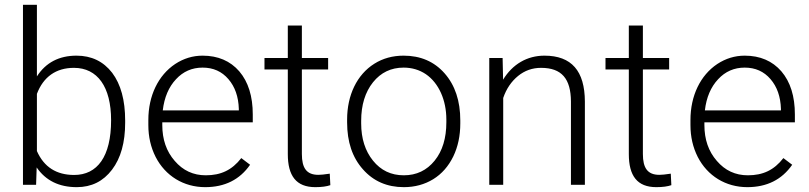

<svg xmlns="http://www.w3.org/2000/svg" viewBox="-20 -770 3370 800"><path d="M501.5 -267.6C501.5 -352.5 483.4 -418.9 447.3 -466.8C410.6 -514.2 361.3 -538.1 298.8 -538.1C226.1 -538.1 170.9 -509.3 133.8 -451.7V-750H75.7V0H130.4L132.8 -72.3C170.4 -17.6 226.1 9.8 299.8 9.8C361.3 9.8 410.2 -14.6 446.8 -63C483.4 -111.3 501.5 -176.3 501.5 -258.8ZM442.9 -269C442.9 -117.2 385.3 -41 289.1 -41C214.8 -41 163.1 -74.2 133.8 -140.6V-378.9C160.6 -449.7 213.4 -487.3 288.1 -487.3C386.2 -487.3 442.9 -408.2 442.9 -269Z M835 9.8C916.5 9.8 979 -21.5 1022 -83.5L985.4 -111.3C946.3 -61 899.9 -39.6 837.4 -39.6C785.2 -39.6 742.2 -59.6 708 -99.6C673.3 -139.2 656.2 -189 656.2 -249V-260.3H1033.2V-293C1033.2 -368.7 1014.6 -428.7 977.1 -472.7C939.5 -516.1 888.2 -538.1 824.2 -538.1C783.2 -538.1 745.1 -526.4 710 -503.4C639.6 -456.5 598.1 -371.6 598.1 -270V-249C598.1 -199.7 608.4 -155.8 628.4 -116.2C668.9 -37.1 745.1 9.8 835 9.8ZM824.2 -488.3C868.7 -488.3 904.3 -472.2 931.6 -440.4C959 -408.7 973.6 -367.2 975.1 -316.4V-310.1H658.2C664.6 -364.3 683.1 -407.7 713.4 -439.9C743.2 -472.2 780.3 -488.3 824.2 -488.3Z M1179.2 -663.6V-528.3H1082V-480.5H1179.2V-127.9C1179.2 -37.6 1213.9 9.8 1293.9 9.8C1320.3 9.8 1341.3 6.8 1356.4 1.5L1354 -46.4C1332 -43 1316.4 -41.5 1306.6 -41.5C1257.3 -41.5 1237.8 -69.8 1237.8 -128.4V-480.5H1347.2V-528.3H1237.8V-663.6Z M1426.3 -260.3C1426.3 -178.7 1448.2 -113.8 1492.2 -64.5C1535.6 -15.1 1592.8 9.8 1662.6 9.8C1708.5 9.8 1749.5 -1.5 1785.2 -23.4C1820.8 -45.4 1848.6 -77.1 1868.7 -118.2C1888.2 -158.7 1897.9 -204.6 1897.9 -255.9V-268.1C1897.9 -349.6 1876 -415 1832.5 -464.4C1789.1 -513.7 1731.9 -538.1 1661.6 -538.1C1616.2 -538.1 1575.2 -526.9 1539.6 -504.4C1467.3 -459 1426.3 -373.5 1426.3 -272ZM1484.9 -266.6C1484.9 -332.5 1501.5 -386.2 1534.2 -427.2C1566.9 -467.8 1609.4 -488.3 1661.6 -488.3C1696.3 -488.3 1727.5 -479 1754.4 -460.9C1808.6 -423.8 1839.8 -352.5 1839.8 -272V-260.7C1839.8 -194.3 1823.7 -141.1 1791 -100.6C1758.3 -60.1 1715.3 -39.6 1662.6 -39.6C1609.4 -39.6 1566.9 -60.1 1534.2 -100.6C1501.5 -141.1 1484.9 -192.9 1484.9 -255.9Z M2018.6 -528.3V0H2076.7V-361.8C2089.8 -400.4 2110.8 -430.7 2138.7 -453.6C2166.5 -476.1 2198.2 -487.3 2234.4 -487.3C2320.8 -487.3 2358.4 -441.4 2358.9 -347.2V0H2417V-346.7C2416.5 -474.1 2361.8 -538.1 2248.5 -538.1C2176.8 -538.1 2115.7 -502.9 2076.2 -438L2074.2 -528.3Z M2600.1 -663.6V-528.3H2502.9V-480.5H2600.1V-127.9C2600.1 -37.6 2634.8 9.8 2714.8 9.8C2741.2 9.8 2762.2 6.8 2777.3 1.5L2774.9 -46.4C2752.9 -43 2737.3 -41.5 2727.5 -41.5C2678.2 -41.5 2658.7 -69.8 2658.7 -128.4V-480.5H2768.1V-528.3H2658.7V-663.6Z M3093.8 9.8C3175.3 9.8 3237.8 -21.5 3280.8 -83.5L3244.1 -111.3C3205.1 -61 3158.7 -39.6 3096.2 -39.6C3043.9 -39.6 3001 -59.6 2966.8 -99.6C2932.1 -139.2 2915 -189 2915 -249V-260.3H3292V-293C3292 -368.7 3273.4 -428.7 3235.8 -472.7C3198.2 -516.1 3147 -538.1 3083 -538.1C3042 -538.1 3003.9 -526.4 2968.8 -503.4C2898.4 -456.5 2856.9 -371.6 2856.9 -270V-249C2856.9 -199.7 2867.2 -155.8 2887.2 -116.2C2927.7 -37.1 3003.9 9.8 3093.8 9.8ZM3083 -488.3C3127.4 -488.3 3163.1 -472.2 3190.4 -440.4C3217.8 -408.7 3232.4 -367.2 3233.9 -316.4V-310.1H2917C2923.3 -364.3 2941.9 -407.7 2972.2 -439.9C3002 -472.2 3039.1 -488.3 3083 -488.3Z"/></svg>

Font: Shabnam Thin
Style: Regular
Weight: 100
Foundry: DejaVu fonts team - Redesigned by Saber Rastikerdar - Based on Vazir font
Version: Version 5.0.1